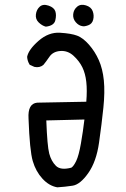

<svg xmlns="http://www.w3.org/2000/svg" viewBox="-20 -805 540 821"><path d="M225 -4Q190 -10 161.5 -41Q133 -72 120 -116.5Q107 -161 102 -298Q98 -362 139 -366L349 -370Q353 -419 349 -455Q345 -491 332 -517.5Q319 -544 294.5 -566.5Q270 -589 238.5 -587Q207 -585 191.5 -562.5Q176 -540 166 -528Q150 -514 127 -519L107 -528Q97 -544 96 -562Q102 -593 145 -630.5Q188 -668 236.5 -665Q285 -662 310 -652.5Q335 -643 360.5 -614Q386 -585 402.5 -548Q419 -511 424 -461.5Q429 -412 422 -344Q415 -276 403.5 -195Q392 -114 357.5 -65Q323 -16 290.5 -11Q258 -6 225 -4ZM285 -88Q295 -94 306 -117Q317 -140 326 -191.5Q335 -243 341 -294L178 -290Q182 -181 190.5 -148.5Q199 -116 219 -96Q239 -76 285 -88ZM176 -691Q160 -695 145.5 -709Q131 -723 133.5 -743.5Q136 -764 150 -776.5Q164 -789 187.5 -781Q211 -773 216.5 -757Q222 -741 216.5 -718Q211 -695 176 -691ZM333 -693Q317 -695 304 -710Q291 -725 293 -744.5Q295 -764 310 -776.5Q325 -789 347.5 -782Q370 -775 376.5 -757Q383 -739 378.5 -721Q374 -703 357.5 -697Q341 -691 333 -693Z"/></svg>

Font: NaniFont Regular
Style: Regular
Weight: 400
Designer: Nanigashitei
Version: Version 1.036